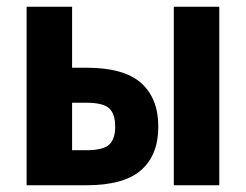

<svg xmlns="http://www.w3.org/2000/svg" viewBox="-20 -550 730 570"><path d="M59 -530H194V-349H236Q348 -349 399 -303.5Q450 -258 450 -174Q450 -90 399 -45Q348 0 236 0H59ZM236 -104Q286 -104 304 -120.5Q322 -137 322 -174Q322 -212 304 -228.5Q286 -245 236 -245H194V-104ZM496 -530H631V0H496Z"/></svg>

Font: Golos UI VF
Style: Regular
Weight: 400
Designer: A.Korolkova, Vitaly Kuzmin
Foundry: ParaType Ltd
Version: Version 2.000